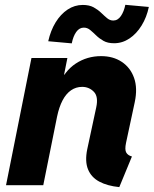

<svg xmlns="http://www.w3.org/2000/svg" viewBox="-20 -765 635 793"><path d="M472.7 7.8Q423.3 2.9 390.1 -14.9Q356.9 -32.7 343.5 -65.7Q330.1 -98.6 340.3 -148.4L377.4 -321.3Q387.2 -366.2 367.4 -386.2Q347.7 -406.2 319.3 -406.2Q293.9 -406.2 273.4 -392.1Q252.9 -377.9 238.5 -350.6Q224.1 -323.2 215.8 -283.7L158.7 0H4.9L109.9 -525.4H258.3L244.6 -456.5H264.2L219.2 -407.7Q246.6 -472.2 293.2 -502.7Q339.8 -533.2 397.5 -533.2Q447.3 -533.2 482.9 -509.5Q518.6 -485.8 533.7 -443.4Q548.8 -400.9 536.6 -343.3L500.5 -174.8Q494.6 -146.5 501.5 -134.8Q508.3 -123 524.9 -118.7ZM276.4 -585.9 179.2 -594.7Q189 -638.7 209.7 -672.6Q230.5 -706.5 259.3 -725.6Q288.1 -744.6 321.8 -744.6Q348.6 -744.6 366.5 -734.9Q384.3 -725.1 397.5 -712.4Q410.6 -699.7 422.4 -689.9Q434.1 -680.2 447.8 -680.2Q466.8 -680.2 479.5 -699Q492.2 -717.8 497.6 -745.1L594.7 -736.3Q585.9 -693.8 564.9 -659.7Q543.9 -625.5 514.6 -606Q485.4 -586.4 451.2 -586.4Q424.8 -586.4 407.5 -596.2Q390.1 -606 377.2 -618.7Q364.3 -631.3 352.5 -641.1Q340.8 -650.9 326.2 -650.9Q307.6 -650.9 294.9 -633.1Q282.2 -615.2 276.4 -585.9Z"/></svg>

Font: Reddit Sans ExtraBold
Style: Italic
Weight: 800
Italic angle: -11.25°
Designer: Stephen Hutchings
Version: Version 1.013